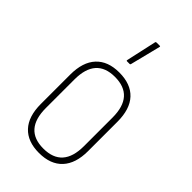

<svg xmlns="http://www.w3.org/2000/svg" viewBox="-218 -762 837 837"><g transform="rotate(45 200.5 -343.5)"><path d="M200 8Q130 8 92.5 -32Q55 -72 55 -149V-330Q55 -407 92.5 -447.5Q130 -488 200 -488Q271 -488 308.5 -448Q346 -408 346 -330V-149Q346 -73 308.5 -32.5Q271 8 200 8ZM200 -19Q318 -19 318 -152V-328Q318 -461 200 -461Q83 -461 83 -328V-152Q83 -19 200 -19ZM189 -546Q185 -546 186 -551L217 -691Q218 -695 223 -695H242Q247 -695 245 -690L210 -550Q209 -546 206 -546Z"/></g></svg>

Font: Sofia Sans Cond ExtraLight
Style: Regular
Weight: 200
Width: 3
Designer: Botio Nikoltchev, Ani Petrova
Foundry: lettersoup
Version: Version 4.100; ttfautohint (v1.8.3)